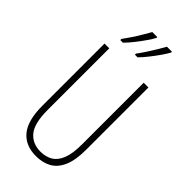

<svg xmlns="http://www.w3.org/2000/svg" viewBox="-296 -1013 1085 1085"><g transform="rotate(45 246.5 -470.5)"><path d="M422 -218Q422 -132 399.5 -82Q377 -32 337.5 -11Q298 10 247 10Q162 10 116.5 -45Q71 -100 71 -218V-714H109V-221Q109 -115 145.5 -70.5Q182 -26 247 -26Q288 -26 319 -44Q350 -62 367 -104.5Q384 -147 384 -221V-714H422ZM373 -944Q364 -927 344 -898Q324 -869 300.5 -839.5Q277 -810 258 -791H237V-800Q253 -821 272 -850Q291 -879 307.5 -906.5Q324 -934 333 -951H373ZM256 -944Q247 -927 227.5 -898.5Q208 -870 184.5 -840.5Q161 -811 141 -791H120V-800Q137 -823 156 -851.5Q175 -880 190.5 -907Q206 -934 216 -951H256Z"/></g></svg>

Font: Noto Sans Arabic ExtCond ExtLt
Style: Regular
Weight: 200
Width: 2
Designer: Monotype Design Team, Nadine Chahine, Nizar Qandah and Khaled Hosny
Foundry: Monotype Imaging Inc.
Version: Version 2.012; ttfautohint (v1.8.4.7-5d5b)